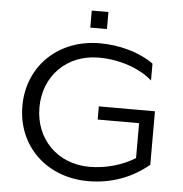

<svg xmlns="http://www.w3.org/2000/svg" viewBox="-58 -926 944 988"><g transform="rotate(5 413.5 -432.0)"><path d="M376 -782H462V-870H376ZM63 -350C63 -143.5 218.4 6 433 6C549.3 6 655.8 -31.4 745 -105.7V-198.6V-382H455V-314H669V-133.6C603 -92.5 518.1 -68 433 -68C269.4 -68 151 -186.4 151 -350C151 -513.6 269.4 -632 433 -632C539.2 -632 644.8 -596.8 711 -538V-625.2C638.6 -677.5 535.1 -706 433 -706C218.4 -706 63 -556.5 63 -350Z"/></g></svg>

Font: Resamitz
Style: Bold
Weight: 700
Designer: gluk
Foundry: gluk
Version: Version 0.047